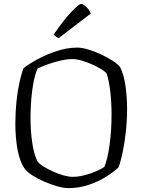

<svg xmlns="http://www.w3.org/2000/svg" viewBox="-20 -968 732 988"><path d="M333 0Q307 0 274 -9.5Q241 -19 207.5 -33.5Q174 -48 147.5 -65Q121 -82 109 -97Q82 -134 70.5 -196.5Q59 -259 59 -332Q59 -388 64.5 -443Q70 -498 80 -543.5Q90 -589 101 -617Q127 -638 172 -662.5Q217 -687 271 -705Q325 -723 377 -723Q401 -723 433.5 -713.5Q466 -704 499 -688.5Q532 -673 558.5 -656Q585 -639 598 -623Q618 -582 626 -524.5Q634 -467 634 -407Q634 -347 627.5 -289Q621 -231 611 -183.5Q601 -136 590 -107Q566 -84 526.5 -59Q487 -34 437 -17Q387 0 333 0ZM354 -58Q382 -58 415.5 -66.5Q449 -75 476.5 -87.5Q504 -100 517 -109Q534 -150 544 -223.5Q554 -297 554 -380Q554 -441 547.5 -496.5Q541 -552 529 -589Q523 -598 503.5 -610.5Q484 -623 457.5 -635Q431 -647 403 -655.5Q375 -664 352 -664Q326 -664 292.5 -656.5Q259 -649 227 -637.5Q195 -626 173 -615Q161 -588 153 -547Q145 -506 141 -458.5Q137 -411 137 -364Q137 -294 146 -233Q155 -172 173 -137Q183 -124 205 -110.5Q227 -97 253.5 -85Q280 -73 307 -65.5Q334 -58 354 -58ZM282 -772Q274 -775 267 -780.5Q260 -786 257 -791Q305 -862 345.5 -905Q386 -948 398 -948Q408 -948 424.5 -932Q441 -916 447 -898Z"/></svg>

Font: Texturina 72pt Light
Style: Regular
Weight: 300
Designer: Guillermo Torres Carreño
Foundry: Omnibus-Type
Version: Version 1.002; ttfautohint (v1.8.3)